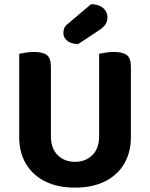

<svg xmlns="http://www.w3.org/2000/svg" viewBox="-20 -858 700 895"><path d="M329.7 16.6Q248.3 16.6 190 -12.7Q131.6 -42 100.6 -95Q69.5 -148 69.5 -218.5V-285.6H217.3V-222.7Q217.3 -166.1 249 -134.8Q280.7 -103.6 329.7 -103.6Q378.6 -103.6 410.4 -134.8Q442.1 -166.1 442.1 -222.7V-285.6H590.1V-218.5Q590.1 -148 559.1 -95Q528 -42 469.7 -12.7Q411.4 16.6 329.7 16.6ZM217.3 -254.6H69.5V-607.4Q79.5 -609.4 99.2 -612.6Q119 -615.8 138.1 -615.8Q180 -615.8 198.6 -601.3Q217.3 -586.8 217.3 -546.2ZM590.1 -253.1H442.1V-607.4Q452 -609.4 471.8 -612.6Q491.5 -615.8 510.6 -615.8Q552.5 -615.8 571.3 -601.3Q590.1 -586.8 590.1 -546.2ZM295.8 -746.7 404.6 -838.5Q440.8 -838.2 460.8 -820.6Q480.8 -803 480.8 -777.6Q480.8 -760.1 472.5 -745.7Q464.1 -731.4 440.2 -715.9L344.5 -652.6Q310.6 -653.2 293 -668.3Q275.4 -683.4 275.4 -703.9Q275.4 -715.4 279.1 -725.6Q282.7 -735.8 295.8 -746.7Z"/></svg>

Font: Baloo Bhaina 2
Style: Regular
Weight: 400
Designer: Yesha Goshar, Manish Minz, Shuchita Grover and Ek Type
Foundry: Ek Type
Version: Version 1.700